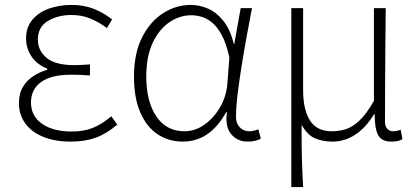

<svg xmlns="http://www.w3.org/2000/svg" viewBox="-20 -563 1702 781"><path d="M267 13Q203 13 155.5 -6.5Q108 -26 82.5 -61.5Q57 -97 57 -143Q57 -183 73.5 -210Q90 -237 116.5 -254Q143 -271 172 -279V-284Q131 -300 108.5 -333Q86 -366 86 -406Q86 -452 111.5 -482.5Q137 -513 179 -528Q221 -543 272 -543Q321 -543 361.5 -527Q402 -511 436 -484L415 -449Q381 -474 346.5 -488Q312 -502 271 -502Q215 -502 174.5 -477.5Q134 -453 134 -402Q134 -358 169 -328Q204 -298 284 -298Q300 -298 313 -299Q326 -300 346 -301V-256Q323 -258 305 -258.5Q287 -259 268 -259Q189 -259 147.5 -229.5Q106 -200 106 -146Q106 -91 151 -59.5Q196 -28 272 -28Q319 -28 355.5 -42Q392 -56 433 -90L457 -56Q412 -18 368.5 -2.5Q325 13 267 13Z M724 13Q666 13 621.5 -16.5Q577 -46 551 -105Q525 -164 525 -252Q525 -345 557.5 -410Q590 -475 643 -509Q696 -543 756 -543Q792 -543 827 -527.5Q862 -512 889.5 -477Q917 -442 931 -384H933L959 -530H1005Q994 -474 983 -413Q972 -352 962.5 -292.5Q953 -233 946.5 -180Q940 -127 940 -87Q940 -61 955.5 -45Q971 -29 994 -29Q1003 -29 1013.5 -31.5Q1024 -34 1031 -37L1041 1Q1032 6 1019 9.5Q1006 13 987 13Q946 13 920.5 -17Q895 -47 903 -107H900Q834 13 724 13ZM730 -29Q773 -29 811 -55.5Q849 -82 875 -126.5Q901 -171 905 -224L913 -329Q901 -385 882.5 -419.5Q864 -454 842.5 -471.5Q821 -489 799 -495Q777 -501 758 -501Q711 -501 669 -472.5Q627 -444 601 -388.5Q575 -333 575 -252Q575 -150 616 -89.5Q657 -29 730 -29Z M1165 198V-530H1213V-196Q1213 -118 1240.5 -73.5Q1268 -29 1330 -29Q1358 -29 1385 -37Q1412 -45 1441 -71.5Q1470 -98 1501 -153V-530H1549Q1548 -452 1547.5 -375Q1547 -298 1546.5 -221.5Q1546 -145 1546 -69Q1546 -49 1555.5 -39Q1565 -29 1579 -29Q1587 -29 1593.5 -30.5Q1600 -32 1610 -35L1617 3Q1609 8 1598 10.5Q1587 13 1572 13Q1533 13 1518.5 -13Q1504 -39 1504 -99H1502Q1467 -42 1424 -14.5Q1381 13 1333 13Q1292 13 1261 -0.5Q1230 -14 1207 -55Q1207 -10 1207 23Q1207 56 1208 83.5Q1209 111 1210 138Q1211 165 1213 198Z"/></svg>

Font: Noto Sans KR ExtraLight
Style: Regular
Weight: 250
Designer: Ryoko NISHIZUKA  (kana, bopomofo & ideographs); Paul D. Hunt (Latin, Greek & Cyrillic); Sandoll Communications , Soo-you
Foundry: Adobe
Version: Version 2.004-H2;hotconv 1.0.118;makeotfexe 2.5.65603